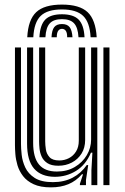

<svg xmlns="http://www.w3.org/2000/svg" viewBox="-20 -807 546 837"><path d="M250.2 -787Q326.8 -787 361.9 -754Q397 -721 401.5 -644.5H375Q371.5 -709.8 342.4 -737.8Q313.2 -765.8 250.2 -765.8Q186.5 -765.8 157.5 -737.8Q128.5 -709.8 125.2 -644.5H98.8Q102.8 -721 137.9 -754Q173 -787 250.2 -787ZM250.2 -744.8Q300 -744.8 322.9 -721.5Q345.8 -698.2 348.5 -644.5H322.2Q319.8 -686.8 303.1 -705.1Q286.5 -723.5 250.2 -723.5Q213.8 -723.5 197 -705.1Q180.2 -686.8 178 -644.5H151.8Q154.5 -698.2 177.2 -721.5Q200 -744.8 250.2 -744.8ZM250.2 -702.2Q272.8 -702.2 283.4 -688.9Q294 -675.5 296 -644.5H272.8Q273 -664 266.9 -672.6Q260.8 -681.2 250.2 -681.2Q239.8 -681.2 233.6 -672.6Q227.5 -664 227.5 -644.5H204.5Q206 -675.5 216.6 -688.9Q227.2 -702.2 250.2 -702.2ZM202 9.8Q156 9.8 126.6 -3.9Q97.2 -17.5 80.5 -39.4Q63.8 -61.2 56.2 -86.4Q48.8 -111.5 47 -134.9Q45.2 -158.2 45.2 -174.5V-600H71.5V-179.5Q71.5 -160 74.5 -132.1Q77.5 -104.2 90.1 -77Q102.8 -49.8 131.2 -31.4Q159.8 -13 210.5 -13Q259.8 -13 296.8 -32.5Q333.8 -52 358.2 -87.5H364.5L354.8 -22V0H328.5L328.2 -5.5L342 -47.2H337Q311.5 -17.8 278.1 -4Q244.8 9.8 202 9.8ZM430.8 0V-600H457.2V0ZM234.5 -84.5Q203.5 -84.5 186.4 -95.9Q169.2 -107.2 161.6 -124.4Q154 -141.5 152.2 -159.2Q150.5 -177 150.5 -189.5V-600H177V-191Q177 -175 180 -155.5Q183 -136 196 -121.8Q209 -107.5 238.5 -107.5Q261 -107.5 280.4 -117.5Q299.8 -127.5 311.6 -146.8Q323.5 -166 323.5 -193.8V-600H351.2V-196.5Q351.2 -162.8 335.5 -137.6Q319.8 -112.5 293.4 -98.5Q267 -84.5 234.5 -84.5ZM218.2 -36.2Q159 -36.8 128.5 -72Q98 -107.2 98 -181.2V-600H124.5V-184.5Q124.5 -120.8 149.9 -90Q175.2 -59.2 228 -59.2Q272.5 -59.2 306 -79Q339.5 -98.8 358.4 -130.6Q377.2 -162.5 377.2 -198.8V-600H404.2V0H378.5V-65L382.8 -141.5H376.5Q353.8 -88.2 311.5 -62.1Q269.2 -36 218.2 -36.2Z"/></svg>

Font: Big Shoulders Inline Text Thin ExtraBold
Style: Regular
Weight: 800
Version: Version 2.002